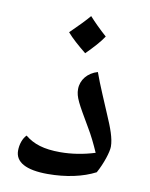

<svg xmlns="http://www.w3.org/2000/svg" viewBox="-74 -810 569 730"><g transform="rotate(10 210.5 -445.0)"><path d="M221 -612C249 -640 272 -665 287 -688C260 -712 238 -734 219 -755C204 -737 180 -712 147 -680C165 -659 190 -637 221 -612ZM160 -135C231 -135 295 -149 343 -174C364 -212 379 -259 379 -279C379 -311 364 -350 344 -396C328 -435 297 -504 281 -550C243 -539 218 -509 218 -473C218 -442 232 -419 280 -337C297 -309 312 -278 326 -246C281 -232 236 -225 192 -225C129 -225 89 -238 56 -265C42 -251 34 -227 34 -203C34 -159 76 -135 160 -135Z"/></g></svg>

Font: Noto Naskh Arabic UI Medium
Style: Regular
Weight: 500
Designer: Monotype Design Team, David Williams, Mohamad Dakak and Nizar Qandah
Foundry: Monotype Imaging Inc.
Version: Version 2.014